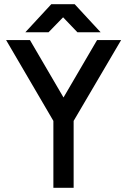

<svg xmlns="http://www.w3.org/2000/svg" viewBox="-20 -890 602 910"><path d="M100 -737H210L279 -808L347 -737H457L334 -870H223ZM9 -700 233 -317V0H329V-317L554 -700H440L281 -428L122 -700Z"/></svg>

Font: Unageo
Style: Medium
Weight: 500
Designer: Richard Sepsi
Foundry: Richard Sepsi
Version: Version 2.000